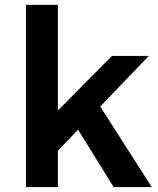

<svg xmlns="http://www.w3.org/2000/svg" viewBox="-20 -762 645 782"><path d="M442.9 0 297.9 -233.9 215.8 -147.9V0H85.9V-742.2H215.8V-312L436 -534.2H585.9L388.2 -328.1L598.1 0Z"/></svg>

Font: Montserrat-Arabic Medium
Style: Regular
Weight: 500
Designer: Mohamed Gaber
Foundry: Kief Type Foundry
Version: Version 5.008;PS 005.008;hotconv 1.0.88;makeotf.lib2.5.64775